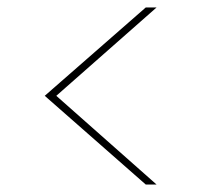

<svg xmlns="http://www.w3.org/2000/svg" viewBox="-20 -522 540 515"><path d="M400 -27H371L100 -265L371 -502H400L131 -265Z"/></svg>

Font: DM Sans 16pt Thin
Style: Regular
Weight: 250
Version: Version 4.004;gftools[0.9.30]